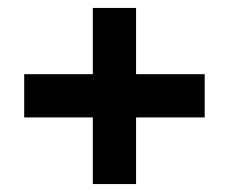

<svg xmlns="http://www.w3.org/2000/svg" viewBox="-20 -543 577 484"><path d="M496 -356V-247H41V-356ZM323 -523V-79H214V-523Z"/></svg>

Font: Exo 2
Style: Bold
Weight: 700
Designer: Natanael Gama
Foundry: Natanael Gama
Version: Version 2.010